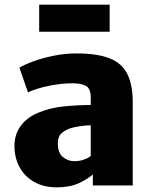

<svg xmlns="http://www.w3.org/2000/svg" viewBox="-20 -795 657 823"><path d="M223 8Q168 8 127.2 -14.8Q86.5 -37.5 64.2 -77.8Q42 -118 42 -170Q42 -219 68.8 -255.2Q95.5 -291.5 142 -311Q192.5 -333 254.5 -339Q316.5 -345 369 -345V-378Q369 -415 348.8 -426.5Q328.5 -438 291 -438Q243 -438 190 -427.2Q137 -416.5 100 -399L63 -505Q83.5 -517.5 122.2 -531.8Q161 -546 209.5 -556Q258 -566 308 -566Q395.5 -566 448.5 -545.5Q501.5 -525 525.2 -479Q549 -433 549 -356V0H378V-47Q355 -27 317.2 -9.5Q279.5 8 223 8ZM228 -179Q228 -139.5 249.8 -121.8Q271.5 -104 299 -104Q321 -104 341.2 -111.5Q361.5 -119 369 -127V-258Q343 -257.5 314.5 -252.8Q286 -248 271 -241Q255.5 -234.5 241.8 -221.8Q228 -209 228 -179ZM148 -659V-775H450V-659Z"/></svg>

Font: Merriweather Sans Black
Style: Regular
Weight: 900
Designer: Eben Sorkin
Foundry: Eben Sorkin
Version: Version 1.008; ttfautohint (v1.7.19-72a1) -l 8 -r 50 -G 200 